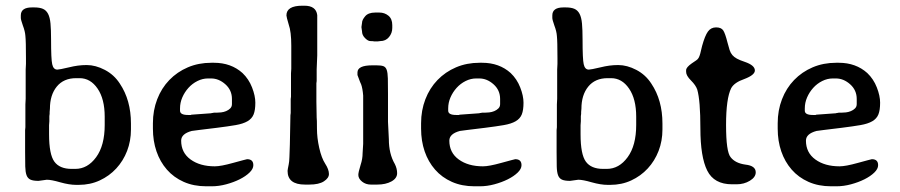

<svg xmlns="http://www.w3.org/2000/svg" viewBox="-20 -647 3153 673"><path d="M68 -114V-191L69 -201V-281L70 -301V-403L71 -423V-443Q71 -473 70.5 -492.5Q70 -512 69 -521Q68 -537 60 -558Q53 -578 53 -584V-593Q53 -621 92 -621H100Q119 -621 130.5 -616Q142 -611 148.5 -598.5Q155 -586 157 -564.5Q159 -543 159 -509Q159 -439 163 -422Q167 -403 181 -403Q188 -403 222 -411Q238 -415 253 -417Q268 -419 284 -419Q315 -419 347.5 -402Q380 -385 400 -354Q439 -296 439 -214V-193Q439 -153 425.5 -118Q412 -83 387.5 -56.5Q363 -30 329.5 -14.5Q296 1 256 1H247Q223 1 191 -8Q160 -17 144 -17L115 -13Q96 -13 86.5 -17.5Q77 -22 73 -33Q69 -44 68.5 -63.5Q68 -83 68 -114ZM231 -55H244Q287 -55 317 -96Q347 -137 347 -209V-238Q347 -300 322 -336.5Q297 -373 259 -373H247Q203 -373 179 -343.5Q155 -314 155 -266Q154 -259 154 -254.5Q154 -250 154 -248L153 -240V-222L152 -208V-176Q152 -106 170.5 -80.5Q189 -55 231 -55Z M722 6H703Q659 6 624 -9.5Q589 -25 565 -52.5Q541 -80 528.5 -116.5Q516 -153 516 -196V-215Q516 -260 531 -299Q546 -338 573.5 -366.5Q601 -395 638.5 -411Q676 -427 721 -427H730Q790 -427 830 -391Q852 -370 863.5 -340.5Q875 -311 875 -287Q875 -261 869 -246Q863 -231 847.5 -222Q832 -213 806 -208.5Q780 -204 740 -199Q700 -194 678.5 -191.5Q657 -189 652 -188Q615 -178 615 -154Q615 -112 648 -88Q681 -64 733 -64Q754 -64 797 -76Q820 -82 832 -85.5Q844 -89 846 -89Q868 -89 868 -68Q868 -55 854.5 -42Q841 -29 820 -18.5Q799 -8 773 -1Q747 6 722 6ZM739 -252Q746 -252 755 -253Q764 -254 772.5 -257.5Q781 -261 787 -267Q793 -273 793 -282V-300Q793 -331 770 -351.5Q747 -372 720 -372H709Q690 -372 672 -363Q654 -354 640.5 -339Q627 -324 619 -305.5Q611 -287 611 -267V-259Q611 -244 639 -244H649L651 -245L720 -250Q722 -251 724.5 -251Q727 -251 730 -252Z M984 -593Q984 -627 1040 -627H1047Q1088 -627 1092 -594V-453L1090 -404V-363L1089 -355V-290L1090 -235Q1091 -230 1091 -196Q1091 -164 1099 -128.5Q1107 -93 1120 -73Q1133 -53 1133 -37Q1133 -23 1115.5 -11.5Q1098 0 1064 0H1049Q988 0 988 -48Q988 -50 989 -55.5Q990 -61 992 -71Q994 -80 994.5 -97Q995 -114 996 -140L998 -243L999 -251V-300L1000 -308V-390L1001 -406V-487Q1001 -536 992 -561Q984 -588 984 -593Z M1302 0H1280Q1262 0 1249 -10.5Q1236 -21 1236 -34Q1236 -43 1244 -69Q1251 -90 1251 -110L1253 -143V-312Q1251 -337 1246 -351L1242 -360Q1233 -383 1233 -384V-393Q1233 -418 1285 -418H1300Q1316 -418 1324 -415Q1332 -412 1335.5 -402Q1339 -392 1339.5 -372Q1340 -352 1340 -318V-220L1343 -159Q1343 -108 1364 -72Q1372 -56 1372 -40Q1372 -22 1352 -11Q1332 0 1302 0ZM1295 -603H1310Q1328 -603 1341.5 -592Q1355 -581 1355 -559V-549Q1355 -531 1343.5 -517Q1332 -503 1313 -503L1305 -502H1291Q1287 -503 1278 -503Q1270 -503 1259.5 -513.5Q1249 -524 1249 -537L1247 -551V-553L1249 -567Q1249 -577 1260 -590Q1271 -603 1295 -603Z M1662 6H1643Q1599 6 1564 -9.5Q1529 -25 1505 -52.5Q1481 -80 1468.5 -116.5Q1456 -153 1456 -196V-215Q1456 -260 1471 -299Q1486 -338 1513.5 -366.5Q1541 -395 1578.5 -411Q1616 -427 1661 -427H1670Q1730 -427 1770 -391Q1792 -370 1803.5 -340.5Q1815 -311 1815 -287Q1815 -261 1809 -246Q1803 -231 1787.5 -222Q1772 -213 1746 -208.5Q1720 -204 1680 -199Q1640 -194 1618.5 -191.5Q1597 -189 1592 -188Q1555 -178 1555 -154Q1555 -112 1588 -88Q1621 -64 1673 -64Q1694 -64 1737 -76Q1760 -82 1772 -85.5Q1784 -89 1786 -89Q1808 -89 1808 -68Q1808 -55 1794.5 -42Q1781 -29 1760 -18.5Q1739 -8 1713 -1Q1687 6 1662 6ZM1679 -252Q1686 -252 1695 -253Q1704 -254 1712.5 -257.5Q1721 -261 1727 -267Q1733 -273 1733 -282V-300Q1733 -331 1710 -351.5Q1687 -372 1660 -372H1649Q1630 -372 1612 -363Q1594 -354 1580.5 -339Q1567 -324 1559 -305.5Q1551 -287 1551 -267V-259Q1551 -244 1579 -244H1589L1591 -245L1660 -250Q1662 -251 1664.5 -251Q1667 -251 1670 -252Z M1931 -114V-191L1932 -201V-281L1933 -301V-403L1934 -423V-443Q1934 -473 1933.5 -492.5Q1933 -512 1932 -521Q1931 -537 1923 -558Q1916 -578 1916 -584V-593Q1916 -621 1955 -621H1963Q1982 -621 1993.5 -616Q2005 -611 2011.5 -598.5Q2018 -586 2020 -564.5Q2022 -543 2022 -509Q2022 -439 2026 -422Q2030 -403 2044 -403Q2051 -403 2085 -411Q2101 -415 2116 -417Q2131 -419 2147 -419Q2178 -419 2210.5 -402Q2243 -385 2263 -354Q2302 -296 2302 -214V-193Q2302 -153 2288.5 -118Q2275 -83 2250.5 -56.5Q2226 -30 2192.5 -14.5Q2159 1 2119 1H2110Q2086 1 2054 -8Q2023 -17 2007 -17L1978 -13Q1959 -13 1949.5 -17.5Q1940 -22 1936 -33Q1932 -44 1931.5 -63.5Q1931 -83 1931 -114ZM2094 -55H2107Q2150 -55 2180 -96Q2210 -137 2210 -209V-238Q2210 -300 2185 -336.5Q2160 -373 2122 -373H2110Q2066 -373 2042 -343.5Q2018 -314 2018 -266Q2017 -259 2017 -254.5Q2017 -250 2017 -248L2016 -240V-222L2015 -208V-176Q2015 -106 2033.5 -80.5Q2052 -55 2094 -55Z M2562 -1H2546Q2483 -1 2459 -49Q2435 -97 2435 -197Q2435 -295 2424 -333Q2419 -348 2402 -365Q2385 -382 2385 -395V-401Q2385 -411 2405 -425Q2415 -432 2420.5 -435.5Q2426 -439 2429 -444.5Q2432 -450 2434.5 -459Q2437 -468 2441 -486Q2451 -522 2461.5 -536.5Q2472 -551 2490 -551Q2508 -551 2515 -540.5Q2522 -530 2530 -498Q2534 -482 2537.5 -471.5Q2541 -461 2547 -454Q2553 -447 2563 -441.5Q2573 -436 2591 -430Q2626 -418 2626 -400Q2626 -384 2589 -370Q2554 -358 2543 -338Q2525 -302 2525 -209Q2525 -115 2541 -96Q2557 -75 2593 -70Q2629 -66 2629 -43Q2629 -26 2608.5 -13.5Q2588 -1 2562 -1Z M2912 6H2893Q2849 6 2814 -9.5Q2779 -25 2755 -52.5Q2731 -80 2718.5 -116.5Q2706 -153 2706 -196V-215Q2706 -260 2721 -299Q2736 -338 2763.5 -366.5Q2791 -395 2828.5 -411Q2866 -427 2911 -427H2920Q2980 -427 3020 -391Q3042 -370 3053.5 -340.5Q3065 -311 3065 -287Q3065 -261 3059 -246Q3053 -231 3037.5 -222Q3022 -213 2996 -208.5Q2970 -204 2930 -199Q2890 -194 2868.5 -191.5Q2847 -189 2842 -188Q2805 -178 2805 -154Q2805 -112 2838 -88Q2871 -64 2923 -64Q2944 -64 2987 -76Q3010 -82 3022 -85.5Q3034 -89 3036 -89Q3058 -89 3058 -68Q3058 -55 3044.5 -42Q3031 -29 3010 -18.5Q2989 -8 2963 -1Q2937 6 2912 6ZM2929 -252Q2936 -252 2945 -253Q2954 -254 2962.5 -257.5Q2971 -261 2977 -267Q2983 -273 2983 -282V-300Q2983 -331 2960 -351.5Q2937 -372 2910 -372H2899Q2880 -372 2862 -363Q2844 -354 2830.5 -339Q2817 -324 2809 -305.5Q2801 -287 2801 -267V-259Q2801 -244 2829 -244H2839L2841 -245L2910 -250Q2912 -251 2914.5 -251Q2917 -251 2920 -252Z"/></svg>

Font: Stylish
Style: Regular
Weight: 400
Version: Version 1.64